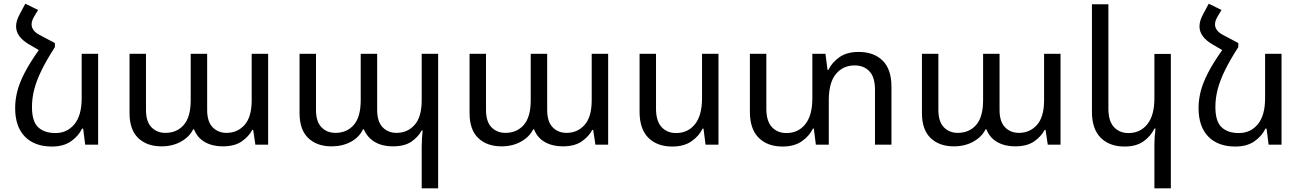

<svg xmlns="http://www.w3.org/2000/svg" viewBox="-20 -783 7043 1039"><path d="M277 -550V-528Q232 -458 205 -403Q178 -348 165.5 -300Q153 -252 153 -204Q153 -126 186.5 -94.5Q220 -63 280 -63Q343 -63 382.5 -110.5Q422 -158 422 -252V-492H511V0H441L430 -87H424Q405 -47 364.5 -18.5Q324 10 261 10Q167 10 114.5 -44Q62 -98 62 -198Q62 -243 73.5 -288.5Q85 -334 113 -388.5Q141 -443 190 -512L137 -543Q67 -584 67 -640Q67 -670 86 -705L117 -763L186 -729L164 -692Q151 -670 151 -651Q151 -617 194 -594Z M854 9Q775 9 728 -36Q681 -81 681 -171V-492H770V-188Q770 -125 799.5 -94.5Q829 -64 875 -64Q937 -64 974.5 -107Q1012 -150 1012 -241V-492H1101V-188Q1101 -125 1130.5 -94.5Q1160 -64 1206 -64Q1265 -64 1303.5 -107Q1342 -150 1342 -241V-492H1431V0H1362L1350 -80H1345Q1327 -45 1288.5 -18Q1250 9 1185 9Q1130 9 1089 -14Q1048 -37 1030 -83H1025Q1006 -43 960 -17Q914 9 854 9Z M2262 236V11Q2262 -12 2263.5 -33Q2265 -54 2267 -77H2262Q2244 -43 2207 -17Q2170 9 2105 9Q2050 9 2009.5 -14Q1969 -37 1949 -83H1944Q1924 -40 1878.5 -15.5Q1833 9 1774 9Q1695 9 1648 -36Q1601 -81 1601 -171V-492H1690V-188Q1690 -125 1719.5 -94.5Q1749 -64 1795 -64Q1857 -64 1894.5 -107Q1932 -150 1932 -241V-492H2021V-188Q2021 -125 2050.5 -94.5Q2080 -64 2126 -64Q2185 -64 2223.5 -107Q2262 -150 2262 -241V-492H2351V236Z M2694 9Q2615 9 2568 -36Q2521 -81 2521 -171V-492H2610V-188Q2610 -125 2639.5 -94.5Q2669 -64 2715 -64Q2777 -64 2814.5 -107Q2852 -150 2852 -241V-492H2941V-188Q2941 -125 2970.5 -94.5Q3000 -64 3046 -64Q3105 -64 3143.5 -107Q3182 -150 3182 -241V-492H3271V0H3202L3190 -80H3185Q3167 -45 3128.5 -18Q3090 9 3025 9Q2970 9 2929 -14Q2888 -37 2870 -83H2865Q2846 -43 2800 -17Q2754 9 2694 9Z M3868 -492V0H3798L3787 -87H3782Q3763 -47 3722 -18.5Q3681 10 3618 10Q3536 10 3488.5 -37.5Q3441 -85 3441 -178V-492H3530V-195Q3530 -128 3560 -95.5Q3590 -63 3639 -63Q3702 -63 3740.5 -110.5Q3779 -158 3779 -252V-492Z M4626 -502Q4709 -502 4756.5 -455Q4804 -408 4804 -314V0H4715V-297Q4715 -365 4685 -397Q4655 -429 4605 -429Q4542 -429 4503.5 -382.5Q4465 -336 4465 -241V0H4395L4384 -87H4379Q4360 -47 4319 -18.5Q4278 10 4215 10Q4133 10 4085.5 -37.5Q4038 -85 4038 -178V-492H4127V-195Q4127 -128 4157 -95.5Q4187 -63 4236 -63Q4299 -63 4337.5 -110.5Q4376 -158 4376 -252V-492H4447L4458 -405H4463Q4482 -445 4522.5 -473.5Q4563 -502 4626 -502Z M5142 9Q5063 9 5016 -36Q4969 -81 4969 -171V-492H5058V-188Q5058 -125 5087.5 -94.5Q5117 -64 5163 -64Q5225 -64 5262.5 -107Q5300 -150 5300 -241V-492H5389V-188Q5389 -125 5418.5 -94.5Q5448 -64 5494 -64Q5553 -64 5591.5 -107Q5630 -150 5630 -241V-492H5719V0H5650L5638 -80H5633Q5615 -45 5576.5 -18Q5538 9 5473 9Q5418 9 5377 -14Q5336 -37 5318 -83H5313Q5294 -43 5248 -17Q5202 9 5142 9Z M6316 236H6227V-1Q6227 -44 6233 -87H6227Q6208 -47 6168.5 -18.5Q6129 10 6066 10Q5984 10 5936.5 -37.5Q5889 -85 5889 -178V-760H5978V-195Q5978 -128 6008 -95.5Q6038 -63 6087 -63Q6150 -63 6188.5 -110.5Q6227 -158 6227 -252V-491H6316Z M6681 -550V-528Q6636 -458 6609 -403Q6582 -348 6569.5 -300Q6557 -252 6557 -204Q6557 -126 6590.5 -94.5Q6624 -63 6684 -63Q6747 -63 6786.5 -110.5Q6826 -158 6826 -252V-492H6915V0H6845L6834 -87H6828Q6809 -47 6768.5 -18.5Q6728 10 6665 10Q6571 10 6518.5 -44Q6466 -98 6466 -198Q6466 -243 6477.5 -288.5Q6489 -334 6517 -388.5Q6545 -443 6594 -512L6541 -543Q6471 -584 6471 -640Q6471 -670 6490 -705L6521 -763L6590 -729L6568 -692Q6555 -670 6555 -651Q6555 -617 6598 -594Z"/></svg>

Font: Noto Sans Living
Style: Regular
Weight: 400
Designer: Monotype Design Team
Foundry: Monotype Imaging Inc.
Version: Version 2.013; ttfautohint (v1.8.4.7-5d5b)